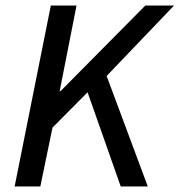

<svg xmlns="http://www.w3.org/2000/svg" viewBox="-20 -675 650 695"><path d="M33 0 164 -655H257L196 -345H199L506 -655H610L366 -400L515 0H417L297 -341L170 -213L126 0Z"/></svg>

Font: Source Sans 3 ExtraLight Medium
Style: Italic
Weight: 500
Italic angle: -11°
Version: Version 3.052;hotconv 1.1.0;makeotfexe 2.6.0